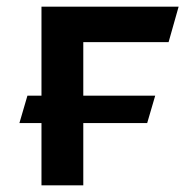

<svg xmlns="http://www.w3.org/2000/svg" viewBox="-20 -554 572 574"><path d="M229 -428H484L514 -534H104V-268H62L38 -186H104V0H229V-186H420L444 -268H229Z"/></svg>

Font: Talent
Style: Bold
Weight: 600
Designer: Mike Powis
Version: Version 1.001;hotconv 1.0.109;makeotfexe 2.5.65596